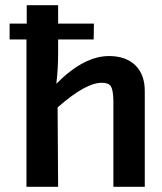

<svg xmlns="http://www.w3.org/2000/svg" viewBox="-20 -720 626 740"><path d="M204 -517Q204 -451 197 -397Q303 -504 400 -504Q464 -504 501 -469Q539 -432 538 -366V0H417V-334Q416 -374 407 -388Q398 -401 372 -401Q310 -401 202 -306L204 0H82V-568H17V-629H83V-700H204V-629H342L341 -568H204Z"/></svg>

Font: Taylor Sans Upright Semi Bold
Style: Regular
Weight: 600
Italic angle: -8°
Designer: Natanael Gama
Version: Version 1.001 September 8, 2015